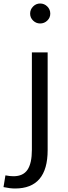

<svg xmlns="http://www.w3.org/2000/svg" viewBox="-88 -833 386 1096"><path d="M141 -699Q118 -699 101 -715.5Q84 -732 84 -755Q84 -779 101 -796Q118 -813 141 -813Q165 -813 182 -796Q199 -779 199 -755Q199 -732 182 -715.5Q165 -699 141 -699ZM-2 243Q-31 243 -68 235L-57 168Q-32 173 -11 173Q44 173 69 136Q94 99 94 22V-534H184V24Q184 243 -2 243Z"/></svg>

Font: Martel Sans
Style: Regular
Weight: 400
Designer: Dan Reynolds and Mathieu Réguer
Foundry: Dan Reynolds and Mathieu Réguer
Version: Version 1.001;PS 001.001;hotconv 1.0.70;makeotf.lib2.5.58329